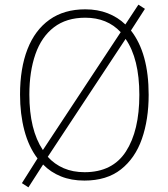

<svg xmlns="http://www.w3.org/2000/svg" viewBox="-20 -765 719 824"><path d="M618 -358Q618 -252 589 -169Q560 -86 499 -38Q438 10 342 10Q286 10 241.5 -8Q197 -26 165 -59L102 39L74 21L141 -85Q103 -135 84.5 -205.5Q66 -276 66 -359Q66 -472 98 -554Q130 -636 192.5 -680.5Q255 -725 346 -725Q399 -725 442.5 -708Q486 -691 518 -660L574 -745L602 -727L542 -634Q618 -537 618 -358ZM106 -359Q106 -208 164 -121L498 -627Q440 -689 346 -689Q265 -689 211.5 -648Q158 -607 132 -532.5Q106 -458 106 -359ZM578 -358Q578 -513 519 -598L185 -92Q214 -60 253.5 -43Q293 -26 343 -26Q463 -26 520.5 -115Q578 -204 578 -358Z"/></svg>

Font: Noto Sans Hebrew SemiCondensed ExtraLight
Style: Regular
Weight: 200
Width: 4
Designer: Monotype Design Team
Foundry: Monotype Imaging Inc.
Version: Version 2.004; ttfautohint (v1.8.4.7-5d5b)